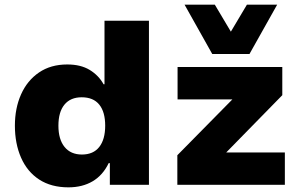

<svg xmlns="http://www.w3.org/2000/svg" viewBox="-20 -794 1281 825"><path d="M274 11Q200 11 148.5 -22.5Q97 -56 70.5 -116.5Q44 -177 44 -254Q44 -329 70.5 -388.5Q97 -448 147.5 -482.5Q198 -517 269 -517Q327 -517 365.5 -493.5Q404 -470 425 -432H429V-705H620V0H452V-93H447Q422 -41 378 -15Q334 11 274 11ZM332 -130Q381 -130 406.5 -162.5Q432 -195 432 -254Q432 -313 406.5 -344.5Q381 -376 331 -376Q283 -376 257 -344.5Q231 -313 231 -254Q231 -195 257.5 -162.5Q284 -130 332 -130ZM742 0V-127L1019 -408L1012 -367H743V-506H1193V-385L912 -98L918 -139H1204V0ZM892 -562 773 -774H903L972 -658L1041 -774H1171L1052 -562Z"/></svg>

Font: Nunito Sans 7pt Black
Style: Regular
Weight: 900
Designer: Vernon Adams
Foundry: Vernon Adams
Version: Version 3.101;gftools[0.9.27]